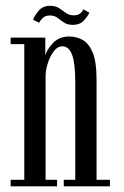

<svg xmlns="http://www.w3.org/2000/svg" viewBox="-20 -656 436 676"><path d="M17.5 0V-23H65.5V-500.5H17.5V-523.5H139.5V-461Q145 -481.5 166.5 -504.5Q188 -527.5 224.5 -527.5Q248 -527.5 270 -516Q292 -504.5 306 -471.8Q320 -439 320 -374.5V-23H367V0H204.5V-23H245V-365.5Q245 -432.5 234 -462.8Q223 -493 199 -493Q183 -493 170 -476.2Q157 -459.5 149 -435.5Q141 -411.5 140.5 -390V-23H181V0ZM236.5 -568.5Q217 -568.5 205 -576.8Q193 -585 182.2 -593.2Q171.5 -601.5 156 -601.5Q138.5 -601.5 129.2 -591.5Q120 -581.5 118 -576L96.5 -586.5Q100.5 -599 115.2 -617.2Q130 -635.5 156 -635.5Q176 -635.5 188.5 -627Q201 -618.5 212.5 -610.2Q224 -602 239.5 -602Q256 -602 263.8 -609.8Q271.5 -617.5 273.5 -623L294.5 -611.5Q290.5 -600.5 276 -584.5Q261.5 -568.5 236.5 -568.5Z"/></svg>

Font: Imbue 50pt
Style: Regular
Weight: 400
Designer: Tyler Finck
Foundry: Etcetera Type Company
Version: Version 1.102; ttfautohint (v1.8.3)